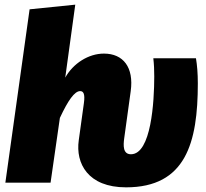

<svg xmlns="http://www.w3.org/2000/svg" viewBox="-20 -784 882 824"><path d="M521 20C777 20 829 -171 829 -426C829 -469 826 -504 821 -534H638C641 -508 642 -483 642 -456C642 -348 629 -122 542 -122C507 -122 509 -160 513 -190L541 -393C555 -495 509 -554 426 -554C360 -554 294 -512 260 -451L303 -764L107 -744L3 0H197L237 -278C272 -353 300 -393 324 -393C337 -393 346 -383 340 -341L318 -182C304 -83 357 20 521 20Z"/></svg>

Font: Fira Sans Heavy
Style: Italic
Weight: 900
Italic angle: -8°
Designer: bBox Type GmbH & Carrois Corporate GbR & Edenspiekermann AG
Foundry: bBox Type GmbH & Carrois Corporate GbR & Edenspiekermann AG
Version: Version 4.301;PS 004.301;hotconv 1.0.88;makeotf.lib2.5.64775